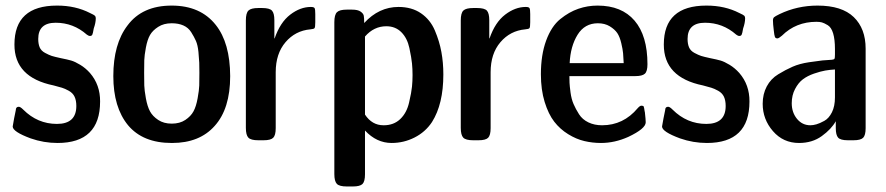

<svg xmlns="http://www.w3.org/2000/svg" viewBox="-20 -507 3203 694"><path d="M25.9 -49.8Q25.9 -52.7 31 -78.9Q36.1 -105 37.1 -108.9Q37.1 -121.1 47.9 -121.1Q53.7 -121.1 64 -110.8Q115.7 -59.1 185.8 -59.1Q255.9 -59.1 255.9 -124Q255.9 -144 249.5 -157.5Q243.2 -170.9 228.5 -179Q213.9 -187 203.9 -189.9Q193.8 -192.9 173.8 -198.2Q31.7 -227.1 32.2 -346.2Q32.2 -486.8 186 -486.8Q186.5 -486.8 187 -486.8Q252.9 -486.8 305.2 -460Q320.3 -453.1 323.2 -450Q326.2 -446.8 326.2 -440.9Q326.2 -424.8 318.8 -403.8Q315.9 -385.7 313.5 -381.3Q311 -377 305.2 -377Q300.3 -377 293.9 -381.8Q245.1 -424.8 181.2 -424.8Q118.2 -424.8 118.2 -366.2Q118.2 -348.1 123.5 -335.7Q128.9 -323.2 143.1 -315.7Q157.2 -308.1 167 -304.9Q176.8 -301.8 199.2 -296.9Q224.1 -292 237.5 -288.1Q251 -284.2 270 -272.7Q289.1 -261.2 305.2 -243.2Q342.3 -200.2 341.8 -140.1Q341.8 9.8 188 9.8Q138.2 9.8 90.8 -6.8Q25.9 -30.8 25.9 -49.8Z M389.6 -231.9Q389.6 -348.1 440.9 -415Q494.1 -486.8 600.6 -486.8Q704.6 -486.8 759.8 -417Q811.5 -352.1 812 -231.9Q812 -113.8 755.9 -51.8Q701.2 9.8 602.1 9.8Q601.1 9.8 600.6 9.8Q496.6 9.8 442.9 -54.2Q389.6 -119.1 389.6 -231.9ZM700.7 -244.1Q700.7 -267.1 700.2 -280.5Q699.7 -293.9 697.3 -319.1Q694.8 -344.2 688.2 -359.1Q681.6 -374 671.1 -390.6Q660.6 -407.2 642.8 -415Q625 -422.9 600.6 -422.9Q571.8 -422.9 551.8 -409.9Q531.7 -397 522.2 -380.4Q512.7 -363.8 507.3 -335Q502 -306.2 501.5 -289.6Q501 -272.9 501 -243.9Q501 -214.8 501.5 -198Q502 -181.2 507.3 -151.6Q512.7 -122.1 522.2 -104.5Q531.7 -86.9 551.8 -73.5Q571.8 -60.1 600.8 -60.1Q629.9 -60.1 649.9 -73.5Q669.9 -86.9 679.4 -104.5Q689 -122.1 694.3 -151.6Q699.7 -181.2 700.2 -198Q700.7 -214.8 700.7 -244.1Z M868.7 -44.9V-433.1Q868.7 -460 878.2 -469Q887.7 -478 913.6 -478H927.7Q954.6 -478 963.1 -468.5Q971.7 -459 971.7 -434.1V-368.2H972.7Q992.7 -426.3 1029.1 -454.1Q1065.4 -481.9 1103.5 -481.9Q1114.7 -481.9 1117.2 -477.5Q1119.6 -473.1 1119.6 -456.1V-426.8Q1119.6 -408.7 1116.9 -405.3Q1114.3 -401.9 1101.6 -400.9Q1047.4 -396 1012 -354.5Q976.6 -313 976.6 -246.1V-43.9Q976.6 -18.1 967.5 -9Q958.5 0 932.6 0H913.6Q886.7 0 877.7 -9.5Q868.7 -19 868.7 -44.9Z M1188.5 122.1V-426.8Q1188.5 -453.6 1198 -462.9Q1207.5 -472.2 1233.4 -472.2H1252.4Q1273.4 -472.2 1283.4 -465.1Q1293.5 -458 1294.9 -450Q1296.4 -441.9 1296.4 -423.8Q1349.6 -481.9 1420.4 -481.9Q1468.3 -481.9 1501.7 -459Q1535.2 -436 1551.8 -397Q1568.4 -357.9 1575.4 -319.3Q1582.5 -280.8 1582.5 -237.8Q1582.5 -130.9 1541.5 -65.9Q1517.6 -29.8 1478.5 -10Q1439.5 9.8 1395.5 9.8Q1341.3 9.8 1299.3 -35.2V123Q1299.3 148.9 1290.3 158Q1281.2 167 1255.4 167H1233.4Q1206.5 167 1197.5 157.5Q1188.5 147.9 1188.5 122.1ZM1299.3 -92.8Q1324.7 -54.2 1366.2 -54.2Q1366.7 -54.2 1367.2 -54.2Q1403.3 -54.2 1426.8 -76.7Q1450.2 -99.1 1458.7 -136.5Q1467.3 -173.8 1469.2 -193.8Q1471.2 -213.9 1471.2 -235.8Q1471.2 -257.8 1469.2 -277.8Q1467.3 -297.9 1459.7 -333.5Q1452.1 -369.1 1430.7 -390.6Q1409.2 -412.1 1376.5 -412.1Q1331.5 -412.1 1299.3 -375Z M1645.5 -44.9V-433.1Q1645.5 -460 1655 -469Q1664.6 -478 1690.4 -478H1704.6Q1731.4 -478 1740 -468.5Q1748.5 -459 1748.5 -434.1V-368.2H1749.5Q1769.5 -426.3 1805.9 -454.1Q1842.3 -481.9 1880.4 -481.9Q1891.6 -481.9 1894 -477.5Q1896.5 -473.1 1896.5 -456.1V-426.8Q1896.5 -408.7 1893.8 -405.3Q1891.1 -401.9 1878.4 -400.9Q1824.2 -396 1788.8 -354.5Q1753.4 -313 1753.4 -246.1V-43.9Q1753.4 -18.1 1744.4 -9Q1735.4 0 1709.5 0H1690.4Q1663.6 0 1654.5 -9.5Q1645.5 -19 1645.5 -44.9Z M1935.1 -238.8Q1935.1 -308.6 1954.1 -360.4Q1973.1 -412.1 2005.1 -438Q2037.1 -463.9 2070.6 -475.3Q2104 -486.8 2140.1 -486.8Q2227.1 -486.8 2273.7 -432.4Q2320.3 -377.9 2320.3 -274.9Q2320.3 -249 2310.8 -240.5Q2301.3 -231.9 2276.4 -231.9H2038.1Q2038.1 -218.8 2038.6 -207.8Q2039.1 -196.8 2042.2 -172.9Q2045.4 -148.9 2053.2 -130.9Q2061 -112.8 2073 -94Q2085 -75.2 2106.7 -64.7Q2128.4 -54.2 2156.2 -54.2Q2233.4 -54.2 2285.2 -116.2Q2293 -125 2298.3 -125Q2305.2 -125 2306.6 -122.1Q2308.1 -119.1 2310.1 -105Q2311 -102.1 2311 -101.1Q2314 -74.2 2314 -64.9Q2314 -42 2251 -12.2Q2202.1 9.8 2152.3 9.8Q2121.6 9.8 2092.3 2.9Q2063 -3.9 2033.7 -22Q2004.4 -40 1983.4 -67.1Q1962.4 -94.2 1948.7 -138.4Q1935.1 -182.6 1935.1 -238.8ZM2039.1 -278.8H2234.4Q2233.4 -300.8 2232.2 -314.5Q2231 -328.1 2225.6 -351.1Q2220.2 -374 2211.2 -387.5Q2202.1 -400.9 2184.1 -411.9Q2166 -422.9 2141.1 -422.9Q2093.3 -422.9 2067.6 -381.3Q2042 -339.8 2039.1 -278.8Z M2373 -49.8Q2373 -52.7 2378.2 -78.9Q2383.3 -105 2384.3 -108.9Q2384.3 -121.1 2395 -121.1Q2400.9 -121.1 2411.1 -110.8Q2462.9 -59.1 2533 -59.1Q2603 -59.1 2603 -124Q2603 -144 2596.7 -157.5Q2590.3 -170.9 2575.7 -179Q2561 -187 2551 -189.9Q2541 -192.9 2521 -198.2Q2378.9 -227.1 2379.4 -346.2Q2379.4 -486.8 2533.2 -486.8Q2533.7 -486.8 2534.2 -486.8Q2600.1 -486.8 2652.3 -460Q2667.5 -453.1 2670.4 -450Q2673.3 -446.8 2673.3 -440.9Q2673.3 -424.8 2666 -403.8Q2663.1 -385.7 2660.6 -381.3Q2658.2 -377 2652.3 -377Q2647.5 -377 2641.1 -381.8Q2592.3 -424.8 2528.3 -424.8Q2465.3 -424.8 2465.3 -366.2Q2465.3 -348.1 2470.7 -335.7Q2476.1 -323.2 2490.2 -315.7Q2504.4 -308.1 2514.2 -304.9Q2523.9 -301.8 2546.4 -296.9Q2571.3 -292 2584.7 -288.1Q2598.1 -284.2 2617.2 -272.7Q2636.2 -261.2 2652.3 -243.2Q2689.5 -200.2 2689 -140.1Q2689 9.8 2535.2 9.8Q2485.4 9.8 2438 -6.8Q2373 -30.8 2373 -49.8Z M2736.8 -131.8Q2736.8 -167 2751.5 -194.6Q2766.1 -222.2 2793 -238.5Q2819.8 -254.9 2845 -265.9Q2870.1 -276.9 2904.1 -282Q2938 -287.1 2952.9 -288.6Q2967.8 -290 2986.8 -291Q2994.6 -292 2996.3 -294.4Q2998 -296.9 2998 -310.1V-330.1Q2998 -364.3 2991.5 -386.2Q2984.9 -408.2 2971.9 -416Q2959 -423.8 2950.9 -426Q2942.9 -428.2 2931.2 -428.2Q2856.9 -428.2 2806.2 -377.9Q2794.9 -368.2 2790 -368.2Q2783.2 -368.2 2781 -373.5Q2778.8 -378.9 2776.9 -397Q2773.9 -420.9 2773.9 -433.1Q2773.9 -440.9 2777.8 -444.6Q2781.7 -448.2 2797.9 -456.1Q2861.8 -486.8 2935.1 -486.8Q3022.9 -486.8 3065.9 -445.3Q3108.9 -403.8 3108.9 -331.1V-43.9Q3108.9 -18.1 3099.9 -9Q3090.8 0 3064.9 0H3044.9Q3018.1 0 3009.5 -9.5Q3001 -19 3001 -43.9V-68.8Q2984.9 -40 2950.4 -15.1Q2916 9.8 2868.2 9.8Q2811 9.8 2773.9 -33Q2736.8 -75.7 2736.8 -131.8ZM2841.8 -133.8Q2841.8 -100.6 2860.8 -77.4Q2879.9 -54.2 2909.2 -54.2Q2918.9 -54.2 2930.9 -57.6Q2942.9 -61 2959.5 -70.1Q2976.1 -79.1 2987.1 -101.1Q2998 -123 2998 -154.8V-255.9Q2980 -254.9 2962.9 -252Q2945.8 -249 2922.4 -241Q2898.9 -232.9 2882.3 -220.5Q2865.7 -208 2853.8 -185.3Q2841.8 -162.6 2841.8 -133.8Z"/></svg>

Font: CMU Sans Serif Demi Condensed
Style: DemiCondensed
Weight: 600
Width: 3
Version: Version 0.7.0